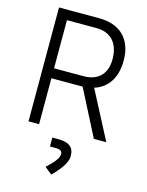

<svg xmlns="http://www.w3.org/2000/svg" viewBox="-139 -777 864 1129"><g transform="rotate(15 293.0 -212.5)"><path d="M76.2 0H140.6V-279.8H319.8C323.7 -279.8 327.1 -279.8 330.6 -279.8L474.1 0H549.8L397.9 -291C479 -316.4 524.4 -386.2 524.4 -489.7C524.4 -619.6 449.7 -693.4 319.8 -693.4H76.2ZM140.6 -340.3V-633.3H319.8C408.2 -633.3 459 -577.6 459 -480C459 -391.1 408.2 -340.3 319.8 -340.3ZM286.6 267.6C343.3 210.4 369.1 168.5 369.1 133.8C369.1 80.1 338.9 55.7 272.9 55.7H236.3V109.9H271.5C298.8 109.9 311.5 118.2 311.5 137.2C311.5 158.7 290 188.5 242.2 232.4Z"/></g></svg>

Font: Cascadia Code Light
Style: Regular
Weight: 300
Monospace: yes
Designer: Aaron Bell
Foundry: Saja Typeworks
Version: Version 2404.023